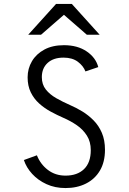

<svg xmlns="http://www.w3.org/2000/svg" viewBox="-20 -941 656 973"><path d="M312 12Q258.5 12 215.5 -7.8Q172.5 -27.5 143 -59.8Q113.5 -92 101 -130L167 -154Q185 -108.5 222.8 -79.8Q260.5 -51 312 -51Q371.5 -51 405.8 -84Q440 -117 440 -180Q440 -223 420.2 -254Q400.5 -285 368.8 -306.8Q337 -328.5 301 -344Q269 -358 236.8 -375.5Q204.5 -393 178.2 -416.8Q152 -440.5 136 -473Q120 -505.5 120 -549Q120 -593.5 141.8 -630.5Q163.5 -667.5 204.8 -689.8Q246 -712 304 -712Q373 -712 419.2 -680.5Q465.5 -649 478 -601L413 -579Q402.5 -607 374.5 -628Q346.5 -649 302 -649Q250.5 -649 221.2 -622Q192 -595 192 -550Q192 -513 212.2 -487.5Q232.5 -462 265 -443.5Q297.5 -425 334 -409Q365.5 -395.5 396.8 -376.5Q428 -357.5 454.2 -331Q480.5 -304.5 496.2 -267.8Q512 -231 512 -182Q512 -120 486.5 -76.8Q461 -33.5 415.8 -10.8Q370.5 12 312 12ZM123 -765 264 -921H344L485 -765H420L304 -866L188 -765Z"/></svg>

Font: Overpass Mono Light Light
Style: Regular
Weight: 300
Monospace: yes
Version: Version 4.000